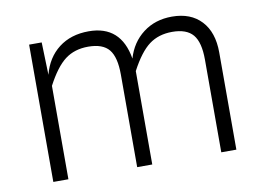

<svg xmlns="http://www.w3.org/2000/svg" viewBox="-65 -654 1032 752"><g transform="rotate(-10 451.5 -278.5)"><path d="M90 0V-546H140L144 -416.5Q161 -482.5 209.2 -519.8Q257.5 -557 328.5 -557Q456.5 -557 479 -422Q497 -484 544.8 -520.5Q592.5 -557 659.5 -557Q734 -557 776 -512Q818 -467 818 -386.5V0H758V-369Q758 -437.5 732.8 -467.8Q707.5 -498 650 -498Q596 -498 558.2 -469.8Q520.5 -441.5 483.5 -371.5V0H423.5V-368.5Q423.5 -437.5 398.8 -467.8Q374 -498 316 -498Q261.5 -498 224 -469.5Q186.5 -441 150 -371.5V0Z"/></g></svg>

Font: Spline Sans Light
Style: Regular
Weight: 300
Designer: Eben Sorkin, Mirko Velimirovic
Foundry: Sorkin Type
Version: Version 1.000; ttfautohint (v1.8.3)